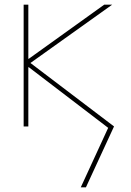

<svg xmlns="http://www.w3.org/2000/svg" viewBox="-20 -540 558 820"><path d="M110 -271 467 0 347 260H325L442 6L103 -253H101V0H81V-520H101V-289H103L425 -520H459Z"/></svg>

Font: Mplus 1p Thin
Style: Regular
Weight: 250
Version: Version 1.061